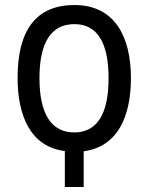

<svg xmlns="http://www.w3.org/2000/svg" viewBox="-20 -744 590 764"><path d="M276 -724C126 -724 50 -627 50 -434C50 -286 100 -160 238 -143V0H313V-142C449 -160 501 -282 501 -433C501 -596 438 -724 276 -724ZM276 -648C366 -648 412 -576 412 -433C412 -288 365 -217 275 -217C185 -217 137 -290 137 -433C137 -574 183 -648 276 -648Z"/></svg>

Font: Noto Sans UI Condensed
Style: Regular
Weight: 400
Width: 3
Designer: Monotype Design Team
Foundry: Monotype Imaging Inc.
Version: Version 1.901